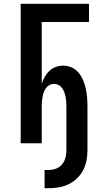

<svg xmlns="http://www.w3.org/2000/svg" viewBox="-20 -755 540 1012"><path d="M236 237H215V141H236Q256 141 275 134Q294 127 307 111.5Q320 96 325 76Q330 56 330 36V-196Q330 -209 329 -221Q328 -233 325.5 -245.5Q323 -258 318.5 -269.5Q314 -281 307 -291Q300 -301 288.5 -307Q277 -313 265 -313Q252 -313 241 -307Q230 -301 222.5 -291Q215 -281 211 -269.5Q207 -258 204.5 -245.5Q202 -233 201 -221Q200 -209 200 -196V0H89V-735H449V-639H200V-314Q206 -333 216 -350.5Q226 -368 240.5 -381.5Q255 -395 274 -402Q293 -409 313 -409Q336 -409 357.5 -399.5Q379 -390 394 -372Q409 -354 418 -332.5Q427 -311 432 -288.5Q437 -266 439 -242.5Q441 -219 441 -196V36Q441 63 436 90Q431 117 418.5 141.5Q406 166 386 185Q366 204 341.5 216Q317 228 290 232.5Q263 237 236 237Z"/></svg>

Font: Iosevka
Style: Bold
Weight: 700
Monospace: yes
Designer: Belleve Invis
Foundry: Belleve Invis
Version: Version 32.5.0; ttfautohint (v1.8.4)